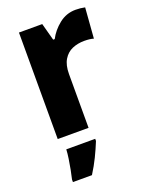

<svg xmlns="http://www.w3.org/2000/svg" viewBox="-146 -634 717 930"><g transform="rotate(-20 212.5 -169.0)"><path d="M362 -559Q387 -559 410 -554L398 -397Q380 -403 350 -403Q316 -403 288 -391Q260 -379 243 -351Q226 -323 226 -277V0H67V-549H187L211 -460H219Q239 -499 276.5 -529Q314 -559 362 -559ZM238 72Q223 109 205 146Q187 183 163 221H65V208Q70 188 75 161.5Q80 135 84 108.5Q88 82 89 61H238Z"/></g></svg>

Font: Noto Sans Telugu SemiCondensed ExtraBold
Style: Regular
Weight: 800
Width: 4
Designer: Jelle Bosma - Monotype Design Team
Foundry: Monotype Imaging Inc.
Version: Version 2.005; ttfautohint (v1.8.4.7-5d5b)